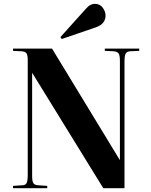

<svg xmlns="http://www.w3.org/2000/svg" viewBox="-20 -984 791 1004"><path d="M48 0V-12L94 -15Q113 -15 119 -26.5Q125 -38 125 -68V-671Q125 -695 118.5 -705Q112 -715 90 -716L48 -718V-730H252L606 -148H607V-666Q607 -694 600.5 -704Q594 -714 574 -716L528 -718V-730H708V-718L662 -716Q643 -715 637 -703.5Q631 -692 631 -662V0H520L149 -602H148V-64Q148 -36 154.5 -26Q161 -16 182 -15L227 -12V0ZM303 -780 296 -790 429 -938Q442 -953 453.5 -958.5Q465 -964 476 -964Q502 -964 517 -944Q532 -924 532 -902Q532 -883 520.5 -867Q509 -851 481 -841Z"/></svg>

Font: Literata 72pt
Style: Bold
Weight: 700
Designer: Latin by Veronika Burian and Jose Scaglione. Greek by Irene Vlachou. Cyrillic by Vera Evstafieva.
Foundry: TypeTogether
Version: Version 3.002